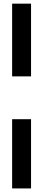

<svg xmlns="http://www.w3.org/2000/svg" viewBox="-20 -936 242 1076"><path d="M48 -915.5H154V-508H48ZM48 -268H154V120H48Z"/></svg>

Font: Big Shoulders Medium
Style: Regular
Weight: 500
Designer: Patric King
Foundry: XO Type Co
Version: Version 2.002